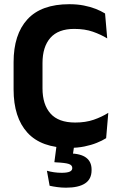

<svg xmlns="http://www.w3.org/2000/svg" viewBox="-20 -672 556 890"><path d="M301.5 13.5Q171.5 13.5 107.2 -57Q43 -127.5 43 -257.5V-383.5Q43 -512.5 107.2 -582.5Q171.5 -652.5 301 -652.5Q338 -652.5 368.5 -646.5Q399 -640.5 423.8 -630.8Q448.5 -621 467 -609.5L477 -494Q447.5 -512 410.5 -525Q373.5 -538 324 -538Q250 -538 213.5 -496.5Q177 -455 177 -379.5V-262.5Q177 -187.5 214 -145.8Q251 -104 328.5 -104Q377 -104 414.5 -117Q452 -130 482 -149L472 -31.5Q454 -20 428.5 -9.8Q403 0.5 371.2 7Q339.5 13.5 301.5 13.5ZM326 -11.5 314 70 263.5 40Q273 39 282.8 38.8Q292.5 38.5 302 39Q354.5 40 379.5 59Q404.5 78 404.5 114V117Q404.5 158.5 374.2 178.2Q344 198 286 198Q265 198 245 195.2Q225 192.5 210 189L197.5 119.5Q213 124 230.5 126.5Q248 129 266 129Q290.5 129 302.8 123.8Q315 118.5 315 107.5V106.5Q315 93.5 298.8 88Q282.5 82.5 238.5 80.5Q235 80 233.8 80Q232.5 80 232 80L244 -11.5Z"/></svg>

Font: Anek Bangla Medium SemiBold
Style: Regular
Weight: 600
Version: Version 1.003